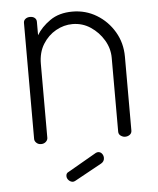

<svg xmlns="http://www.w3.org/2000/svg" viewBox="-48 -520 583 710"><g transform="rotate(-5 243.5 -164.5)"><path d="M89 0Q79 0 72 -6.5Q65 -13 65 -21V-452Q65 -461 72 -466.5Q79 -472 89 -472Q100 -472 106.5 -466.5Q113 -461 113 -452V-402Q130 -431 163.5 -454.5Q197 -478 247 -478Q296 -478 336.5 -453.5Q377 -429 401.5 -387.5Q426 -346 426 -295V-21Q426 -11 418.5 -5.5Q411 0 401 0Q393 0 385 -5.5Q377 -11 377 -21V-295Q377 -330 358.5 -361Q340 -392 310 -412Q280 -432 243 -432Q211 -432 181.5 -415.5Q152 -399 133 -368.5Q114 -338 114 -295V-21Q114 -13 107 -6.5Q100 0 89 0ZM195 149Q186 149 179 142Q172 135 172 126Q172 115 182 111L288 50Q293 48 296 48Q305 48 310.5 55Q316 62 316 71Q316 84 304 91L204 146Q202 147 199.5 148Q197 149 195 149Z"/></g></svg>

Font: Dosis ExtraLight Light
Style: Regular
Weight: 300
Version: Version 3.001; ttfautohint (v1.8.2)